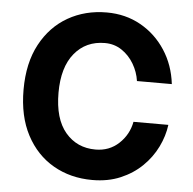

<svg xmlns="http://www.w3.org/2000/svg" viewBox="-53 -790 858 853"><g transform="rotate(5 376.0 -363.5)"><path d="M704.5 -445.3H549Q543.3 -485.4 522.2 -521.1Q501.1 -556.8 468 -579Q435 -601.2 392.8 -601.2Q308.2 -601.2 257.3 -539.2Q206.3 -477.3 206.3 -363.6Q206.3 -247.2 257.6 -186.6Q308.9 -126.1 391.7 -126.1Q453.1 -126.1 495.7 -165.8Q538.4 -205.6 549.4 -263.5H704.9Q698.5 -213.4 674.7 -164.8Q650.9 -116.1 610.6 -76.7Q570.3 -37.3 514.7 -13.7Q459.2 9.9 389.2 9.9Q291.9 9.9 215.4 -34.1Q138.8 -78.1 94.6 -161.6Q50.4 -245 50.4 -363.6Q50.4 -482.6 95.2 -566.1Q139.9 -649.5 216.6 -693.4Q293.3 -737.2 389.2 -737.2Q473.4 -737.2 541 -699.2Q608.7 -661.2 651.6 -595.3Q694.6 -529.5 704.5 -445.3Z"/></g></svg>

Font: Inter Zeller
Style: Bold
Weight: 700
Designer: Rasmus Andersson; Joe Bland
Foundry: zeller
Version: Version 3.015;git-dec3a8cb1